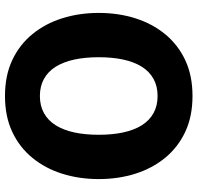

<svg xmlns="http://www.w3.org/2000/svg" viewBox="-31 -749 792 770"><g transform="rotate(-90 365.0 -364.0)"><path d="M365 12Q283.3 12 221.4 -17Q159.5 -46 117.2 -97.6Q74.8 -149.2 53.3 -217.4Q31.8 -285.7 31.8 -364Q31.8 -442.3 53.3 -510.6Q74.8 -578.8 117.2 -630.4Q159.5 -682 221.4 -711Q283.3 -740 365 -740Q446.7 -740 508.6 -711Q570.5 -682 612.8 -630.4Q655.2 -578.8 676.7 -510.6Q698.2 -442.3 698.2 -364Q698.2 -285.7 676.7 -217.4Q655.2 -149.2 612.8 -97.6Q570.5 -46 508.6 -17Q446.7 12 365 12ZM365 -128Q404 -128 433.4 -144.2Q462.8 -160.3 482.3 -191.2Q501.7 -222.2 511.1 -265.7Q520.5 -309.2 520.5 -364Q520.5 -418.8 511.1 -462.3Q501.7 -505.8 482.3 -536.8Q462.8 -567.7 433.4 -583.8Q404 -600 365 -600Q326 -600 296.6 -583.8Q267.2 -567.7 247.7 -536.8Q228.3 -505.8 218.9 -462.3Q209.5 -418.8 209.5 -364Q209.5 -309.2 218.9 -265.7Q228.3 -222.2 247.7 -191.2Q267.2 -160.3 296.6 -144.2Q326 -128 365 -128Z"/></g></svg>

Font: Murecho Thin
Style: Regular
Weight: 100
Designer: Neil Summerour
Foundry: Positype
Version: Version 1.010